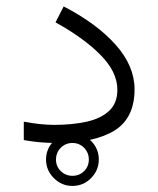

<svg xmlns="http://www.w3.org/2000/svg" viewBox="-20 -456 504 611"><path d="M126.5 51.8Q126.5 17.1 151.4 -7.6Q176.3 -32.2 210.4 -32.2Q245.1 -32.2 269.8 -7.6Q294.4 17.1 294.4 51.8Q294.4 85.9 269.8 110.8Q245.1 135.7 210.4 135.7Q176.3 135.7 151.4 110.8Q126.5 85.9 126.5 51.8ZM158.2 51.8Q158.2 73.7 173.6 88.6Q189 103.5 210.4 103.5Q232.4 103.5 247.6 88.6Q262.7 73.7 262.7 51.8Q262.7 29.8 247.6 14.4Q232.4 -1 210.4 -1Q188.5 -1 173.3 14.4Q158.2 29.8 158.2 51.8ZM151.9 -58.6Q210.4 -58.6 256.1 -68.8Q301.8 -79.1 327.6 -103.5Q353.5 -127.9 353.5 -170.4Q353.5 -227.1 299.6 -281.5Q245.6 -335.9 156.7 -384.8L182.6 -435.5Q287.6 -381.3 347.9 -313.7Q408.2 -246.1 408.2 -171.9Q408.2 -80.1 344.2 -40.5Q280.3 -1 159.2 -1Q105 -1 55.7 -10.3V-68.8Q109.9 -58.6 151.9 -58.6Z"/></svg>

Font: Vazirmatn RD ExtraLight
Style: Regular
Weight: 200
Designer: Saber Rastikerdar
Foundry: Saber Rastikerdar
Version: Version 32.102